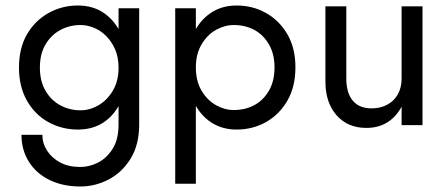

<svg xmlns="http://www.w3.org/2000/svg" viewBox="-20 -469 1606 698"><path d="M58 21Q58 76 85 119Q112 162 160.5 185.5Q209 209 272 209Q326 209 375 183.5Q424 158 455 107.5Q486 57 486 -17V-439H411V-17Q411 38 389.5 72Q368 106 336.5 122Q305 138 272 138Q229 138 198.5 121.5Q168 105 151 78.5Q134 52 134 21ZM49 -223Q49 -154 78 -103Q107 -52 156 -25Q205 2 263 2Q318 2 358 -25Q398 -52 421 -103Q444 -154 444 -223Q444 -294 421 -344Q398 -394 358 -421.5Q318 -449 263 -449Q205 -449 156 -421.5Q107 -394 78 -344Q49 -294 49 -223ZM125 -223Q125 -273 145.5 -307.5Q166 -342 199.5 -360Q233 -378 273 -378Q297 -378 321.5 -368Q346 -358 366 -338Q386 -318 398.5 -289.5Q411 -261 411 -223Q411 -174 390 -139Q369 -104 337.5 -86Q306 -68 273 -68Q233 -68 199.5 -86Q166 -104 145.5 -139Q125 -174 125 -223Z M692 199V-439H617V199ZM1054 -224Q1054 -294 1025 -344Q996 -394 947.5 -421.5Q899 -449 840 -449Q786 -449 745.5 -421.5Q705 -394 682 -344Q659 -294 659 -224Q659 -154 682 -103.5Q705 -53 745.5 -25.5Q786 2 840 2Q899 2 947.5 -25.5Q996 -53 1025 -103.5Q1054 -154 1054 -224ZM978 -224Q978 -174 957.5 -139Q937 -104 904 -86.5Q871 -69 830 -69Q797 -69 765.5 -86.5Q734 -104 713 -139Q692 -174 692 -224Q692 -273 713 -308Q734 -343 765.5 -360.5Q797 -378 830 -378Q871 -378 904 -360.5Q937 -343 957.5 -308Q978 -273 978 -224Z M1239 -183V-446H1163V-173Q1163 -96 1203.5 -50Q1244 -4 1312 -4Q1355 -4 1387 -23.5Q1419 -43 1440 -81V-14H1516V-446H1440V-183Q1440 -151 1426.5 -126.5Q1413 -102 1388 -88.5Q1363 -75 1331 -75Q1286 -75 1262.5 -103Q1239 -131 1239 -183Z"/></svg>

Font: SpinnyJost Regular
Style: Regular
Weight: 400
Version: Version 3.710